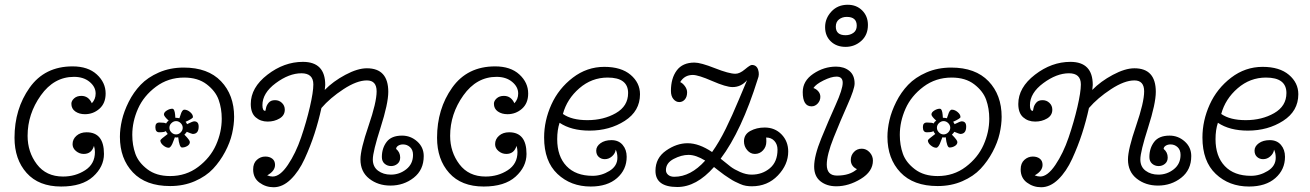

<svg xmlns="http://www.w3.org/2000/svg" viewBox="-20 -773 5508 807"><path d="M285 -167Q285 -188 301.5 -202.5Q318 -217 344 -217Q417 -217 417 -126Q417 -72 371 -30.5Q325 11 237 11Q143 11 92 -46Q41 -103 41 -194Q41 -315 104.5 -404.5Q168 -494 285 -494Q350 -494 387 -460Q424 -426 424 -380Q424 -339 398 -316Q372 -293 337 -293Q313 -293 296.5 -304.5Q280 -316 280 -337Q280 -349 291.5 -359.5Q303 -370 322 -370Q352 -370 366 -339Q382 -356 382 -380Q382 -408 356.5 -429Q331 -450 291 -450Q207 -450 151.5 -372Q96 -294 96 -202Q96 -134 135 -82.5Q174 -31 245 -31Q297 -31 338 -57.5Q379 -84 379 -134Q379 -147 375 -160Q365 -126 332 -126Q314 -126 299.5 -138Q285 -150 285 -167Z M695 9Q593 9 538.5 -48.5Q484 -106 484 -198Q484 -231 492.5 -268Q501 -305 521 -345Q541 -385 571 -416.5Q601 -448 648 -468.5Q695 -489 752 -489Q854 -489 909 -431.5Q964 -374 964 -282Q964 -249 955.5 -211.5Q947 -174 926 -134.5Q905 -95 875.5 -63.5Q846 -32 799 -11.5Q752 9 695 9ZM695 -33Q762 -33 813 -71.5Q864 -110 888 -164Q912 -218 912 -274Q912 -317 899 -353.5Q886 -390 849 -418.5Q812 -447 754 -447Q687 -447 635.5 -408.5Q584 -370 560 -316Q536 -262 536 -206Q536 -163 549 -126.5Q562 -90 599.5 -61.5Q637 -33 695 -33ZM689 -266Q669 -284 669 -292Q669 -301 681 -308.5Q693 -316 704 -316Q709 -316 712 -309.5Q715 -303 716 -291Q717 -279 717 -278Q726 -278 734 -276Q735 -277 738.5 -289Q742 -301 746 -306.5Q750 -312 755 -312Q767 -312 779 -302Q791 -292 791 -281Q791 -275 760 -261Q765 -256 766 -251Q790 -263 796 -263Q815 -263 815 -241Q815 -210 790 -210Q787 -210 765 -219Q764 -216 755 -207Q778 -184 778 -176Q778 -166 767.5 -159.5Q757 -153 745 -153Q734 -153 729 -196Q722 -194 715 -196Q714 -195 709 -180.5Q704 -166 699 -159Q694 -152 689 -152Q678 -152 666 -162Q654 -172 654 -183Q654 -187 685 -210Q681 -214 677 -222Q672 -217 649 -217Q633 -217 633 -239Q633 -258 650 -258Q673 -258 678 -254Q682 -262 689 -266ZM700 -255Q692 -247 692 -236Q692 -225 700.5 -216.5Q709 -208 720 -208Q731 -208 739.5 -216.5Q748 -225 748 -236Q748 -247 739.5 -255.5Q731 -264 720 -264Q709 -264 700 -255Z M1136 -80Q1136 -54 1103 -36Q1115 -31 1126 -31Q1157 -31 1190 -80Q1223 -129 1245.5 -195Q1268 -261 1282.5 -323.5Q1297 -386 1297 -418Q1297 -465 1247 -465Q1195 -465 1139 -423.5Q1083 -382 1083 -331Q1083 -307 1095 -307Q1096 -307 1098 -318.5Q1100 -330 1109 -341Q1118 -352 1136 -352Q1153 -352 1165 -340.5Q1177 -329 1177 -312Q1177 -288 1155 -275Q1133 -262 1105 -262Q1075 -262 1054.5 -280Q1034 -298 1034 -336Q1034 -405 1104 -459Q1174 -513 1253 -513Q1347 -513 1347 -416Q1347 -413 1345 -395Q1380 -431 1431.5 -458.5Q1483 -486 1522 -486Q1612 -486 1612 -387Q1612 -338 1579.5 -236.5Q1547 -135 1547 -103Q1547 -72 1569 -55.5Q1591 -39 1623 -39Q1659 -39 1687.5 -61.5Q1716 -84 1716 -122Q1716 -143 1703.5 -154.5Q1691 -166 1674 -166Q1662 -166 1653.5 -160.5Q1645 -155 1645 -147Q1662 -133 1662 -111Q1662 -94 1650.5 -84.5Q1639 -75 1624 -75Q1608 -75 1596.5 -85Q1585 -95 1585 -113Q1585 -150 1605 -176.5Q1625 -203 1670 -203Q1706 -203 1733.5 -178.5Q1761 -154 1761 -117Q1761 -59 1719 -26Q1677 7 1621 7Q1569 7 1532 -22Q1495 -51 1495 -103Q1495 -145 1529 -244Q1563 -343 1563 -389Q1563 -435 1522 -435Q1480 -435 1423.5 -398Q1367 -361 1331 -319Q1319 -264 1302 -211.5Q1285 -159 1260.5 -105.5Q1236 -52 1202 -19Q1168 14 1130 14Q1097 14 1070.5 -5.5Q1044 -25 1044 -61Q1044 -87 1059.5 -101Q1075 -115 1095 -115Q1113 -115 1124.5 -106Q1136 -97 1136 -80Z M2061 -167Q2061 -188 2077.5 -202.5Q2094 -217 2120 -217Q2193 -217 2193 -126Q2193 -72 2147 -30.5Q2101 11 2013 11Q1919 11 1868 -46Q1817 -103 1817 -194Q1817 -315 1880.5 -404.5Q1944 -494 2061 -494Q2126 -494 2163 -460Q2200 -426 2200 -380Q2200 -339 2174 -316Q2148 -293 2113 -293Q2089 -293 2072.5 -304.5Q2056 -316 2056 -337Q2056 -349 2067.5 -359.5Q2079 -370 2098 -370Q2128 -370 2142 -339Q2158 -356 2158 -380Q2158 -408 2132.5 -429Q2107 -450 2067 -450Q1983 -450 1927.5 -372Q1872 -294 1872 -202Q1872 -134 1911 -82.5Q1950 -31 2021 -31Q2073 -31 2114 -57.5Q2155 -84 2155 -134Q2155 -147 2151 -160Q2141 -126 2108 -126Q2090 -126 2075.5 -138Q2061 -150 2061 -167Z M2568 -144Q2566 -128 2552.5 -116Q2539 -104 2522 -104Q2507 -104 2496.5 -113.5Q2486 -123 2486 -140Q2486 -158 2504 -171Q2522 -184 2550 -184Q2580 -184 2597 -164Q2614 -144 2614 -114Q2614 -60 2573.5 -24.5Q2533 11 2463 11Q2379 11 2323 -42Q2267 -95 2267 -195Q2267 -266 2297.5 -333.5Q2328 -401 2387.5 -446.5Q2447 -492 2520 -492Q2591 -492 2630.5 -458.5Q2670 -425 2670 -377Q2670 -306 2606 -265Q2542 -224 2458 -224Q2381 -224 2332 -257Q2322 -227 2322 -188Q2322 -116 2361 -75Q2400 -34 2471 -34Q2508 -34 2541.5 -54.5Q2575 -75 2575 -110Q2575 -130 2568 -144ZM2346 -294Q2383 -268 2449 -268Q2517 -268 2568.5 -297.5Q2620 -327 2620 -382Q2620 -447 2534 -447Q2467 -447 2415 -402Q2363 -357 2346 -294Z M3153 -126Q3134 -126 3120.5 -142Q3107 -158 3107 -179Q3107 -208 3133.5 -222.5Q3160 -237 3194 -237Q3237 -237 3265 -208Q3293 -179 3293 -136Q3293 -81 3249.5 -35.5Q3206 10 3140 10Q3128 10 3115.5 8Q3103 6 3090 0Q3077 -6 3068.5 -10Q3060 -14 3045 -24Q3030 -34 3024 -38Q3018 -42 3001.5 -55Q2985 -68 2981 -71Q2907 13 2827 13Q2735 13 2735 -55Q2735 -109 2779.5 -140Q2824 -171 2870 -171Q2918 -171 2973 -134Q3003 -176 3030.5 -232Q3058 -288 3085 -353Q3112 -418 3120 -436Q3095 -407 3059 -407Q3032 -407 2973.5 -432.5Q2915 -458 2892 -458Q2857 -458 2839 -428Q2850 -423 2859 -410.5Q2868 -398 2868 -385Q2868 -366 2858.5 -355Q2849 -344 2835 -344Q2821 -344 2810.5 -356.5Q2800 -369 2800 -391Q2800 -444 2824.5 -477Q2849 -510 2899 -510Q2925 -510 2984.5 -486.5Q3044 -463 3071 -463Q3089 -463 3111 -481.5Q3133 -500 3140 -500Q3160 -500 3166.5 -480Q3173 -460 3165 -441Q3097 -223 3009 -106Q3037 -83 3051.5 -72Q3066 -61 3091 -50Q3116 -39 3139 -39Q3184 -39 3216 -66Q3248 -93 3248 -144Q3248 -166 3235 -180.5Q3222 -195 3200 -195Q3201 -192 3201 -178Q3201 -156 3187 -141Q3173 -126 3153 -126ZM2814 -30Q2883 -30 2944 -98Q2905 -122 2874 -122Q2844 -122 2811.5 -105Q2779 -88 2779 -58Q2779 -46 2788.5 -38Q2798 -30 2814 -30Z M3543 -753Q3580 -753 3604 -729Q3628 -705 3628 -668Q3628 -626 3600 -601Q3572 -576 3534 -576Q3496 -576 3472 -599Q3448 -622 3448 -659Q3448 -696 3474.5 -724.5Q3501 -753 3543 -753ZM3539 -702Q3520 -702 3506.5 -691.5Q3493 -681 3493 -661Q3493 -625 3534 -625Q3553 -625 3567 -635Q3581 -645 3581 -665Q3581 -702 3539 -702ZM3582 -62Q3556 -74 3556 -101Q3556 -120 3569 -134Q3582 -148 3602 -148Q3621 -148 3635 -133Q3649 -118 3649 -98Q3649 -52 3598 -21Q3547 10 3495 10Q3455 10 3428.5 -11Q3402 -32 3402 -73Q3402 -118 3432 -191.5Q3462 -265 3492 -331.5Q3522 -398 3522 -425Q3522 -451 3496 -451Q3474 -451 3441.5 -435Q3409 -419 3399 -403Q3411 -399 3419.5 -389Q3428 -379 3428 -366Q3428 -350 3417 -338Q3406 -326 3391 -326Q3354 -326 3354 -386Q3354 -433 3398.5 -463Q3443 -493 3494 -493Q3528 -493 3550 -475Q3572 -457 3572 -422Q3572 -399 3542.5 -333Q3513 -267 3484 -194.5Q3455 -122 3455 -81Q3455 -35 3498 -35Q3552 -35 3582 -62Z M3921 9Q3819 9 3764.5 -48.5Q3710 -106 3710 -198Q3710 -231 3718.5 -268Q3727 -305 3747 -345Q3767 -385 3797 -416.5Q3827 -448 3874 -468.5Q3921 -489 3978 -489Q4080 -489 4135 -431.5Q4190 -374 4190 -282Q4190 -249 4181.5 -211.5Q4173 -174 4152 -134.5Q4131 -95 4101.5 -63.5Q4072 -32 4025 -11.5Q3978 9 3921 9ZM3921 -33Q3988 -33 4039 -71.5Q4090 -110 4114 -164Q4138 -218 4138 -274Q4138 -317 4125 -353.5Q4112 -390 4075 -418.5Q4038 -447 3980 -447Q3913 -447 3861.5 -408.5Q3810 -370 3786 -316Q3762 -262 3762 -206Q3762 -163 3775 -126.5Q3788 -90 3825.5 -61.5Q3863 -33 3921 -33ZM3915 -266Q3895 -284 3895 -292Q3895 -301 3907 -308.5Q3919 -316 3930 -316Q3935 -316 3938 -309.5Q3941 -303 3942 -291Q3943 -279 3943 -278Q3952 -278 3960 -276Q3961 -277 3964.5 -289Q3968 -301 3972 -306.5Q3976 -312 3981 -312Q3993 -312 4005 -302Q4017 -292 4017 -281Q4017 -275 3986 -261Q3991 -256 3992 -251Q4016 -263 4022 -263Q4041 -263 4041 -241Q4041 -210 4016 -210Q4013 -210 3991 -219Q3990 -216 3981 -207Q4004 -184 4004 -176Q4004 -166 3993.5 -159.5Q3983 -153 3971 -153Q3960 -153 3955 -196Q3948 -194 3941 -196Q3940 -195 3935 -180.5Q3930 -166 3925 -159Q3920 -152 3915 -152Q3904 -152 3892 -162Q3880 -172 3880 -183Q3880 -187 3911 -210Q3907 -214 3903 -222Q3898 -217 3875 -217Q3859 -217 3859 -239Q3859 -258 3876 -258Q3899 -258 3904 -254Q3908 -262 3915 -266ZM3926 -255Q3918 -247 3918 -236Q3918 -225 3926.5 -216.5Q3935 -208 3946 -208Q3957 -208 3965.5 -216.5Q3974 -225 3974 -236Q3974 -247 3965.5 -255.5Q3957 -264 3946 -264Q3935 -264 3926 -255Z M4362 -80Q4362 -54 4329 -36Q4341 -31 4352 -31Q4383 -31 4416 -80Q4449 -129 4471.5 -195Q4494 -261 4508.5 -323.5Q4523 -386 4523 -418Q4523 -465 4473 -465Q4421 -465 4365 -423.5Q4309 -382 4309 -331Q4309 -307 4321 -307Q4322 -307 4324 -318.5Q4326 -330 4335 -341Q4344 -352 4362 -352Q4379 -352 4391 -340.5Q4403 -329 4403 -312Q4403 -288 4381 -275Q4359 -262 4331 -262Q4301 -262 4280.5 -280Q4260 -298 4260 -336Q4260 -405 4330 -459Q4400 -513 4479 -513Q4573 -513 4573 -416Q4573 -413 4571 -395Q4606 -431 4657.5 -458.5Q4709 -486 4748 -486Q4838 -486 4838 -387Q4838 -338 4805.5 -236.5Q4773 -135 4773 -103Q4773 -72 4795 -55.5Q4817 -39 4849 -39Q4885 -39 4913.5 -61.5Q4942 -84 4942 -122Q4942 -143 4929.5 -154.5Q4917 -166 4900 -166Q4888 -166 4879.5 -160.5Q4871 -155 4871 -147Q4888 -133 4888 -111Q4888 -94 4876.5 -84.5Q4865 -75 4850 -75Q4834 -75 4822.5 -85Q4811 -95 4811 -113Q4811 -150 4831 -176.5Q4851 -203 4896 -203Q4932 -203 4959.5 -178.5Q4987 -154 4987 -117Q4987 -59 4945 -26Q4903 7 4847 7Q4795 7 4758 -22Q4721 -51 4721 -103Q4721 -145 4755 -244Q4789 -343 4789 -389Q4789 -435 4748 -435Q4706 -435 4649.5 -398Q4593 -361 4557 -319Q4545 -264 4528 -211.5Q4511 -159 4486.5 -105.5Q4462 -52 4428 -19Q4394 14 4356 14Q4323 14 4296.5 -5.5Q4270 -25 4270 -61Q4270 -87 4285.5 -101Q4301 -115 4321 -115Q4339 -115 4350.5 -106Q4362 -97 4362 -80Z M5335 -144Q5333 -128 5319.5 -116Q5306 -104 5289 -104Q5274 -104 5263.5 -113.5Q5253 -123 5253 -140Q5253 -158 5271 -171Q5289 -184 5317 -184Q5347 -184 5364 -164Q5381 -144 5381 -114Q5381 -60 5340.5 -24.5Q5300 11 5230 11Q5146 11 5090 -42Q5034 -95 5034 -195Q5034 -266 5064.5 -333.5Q5095 -401 5154.5 -446.5Q5214 -492 5287 -492Q5358 -492 5397.5 -458.5Q5437 -425 5437 -377Q5437 -306 5373 -265Q5309 -224 5225 -224Q5148 -224 5099 -257Q5089 -227 5089 -188Q5089 -116 5128 -75Q5167 -34 5238 -34Q5275 -34 5308.5 -54.5Q5342 -75 5342 -110Q5342 -130 5335 -144ZM5113 -294Q5150 -268 5216 -268Q5284 -268 5335.5 -297.5Q5387 -327 5387 -382Q5387 -447 5301 -447Q5234 -447 5182 -402Q5130 -357 5113 -294Z"/></svg>

Font: Bonbon
Style: Regular
Weight: 400
Designer: Ksenia Erulevich
Foundry: Cyreal (www.cyreal.org)
Version: Version 1.000